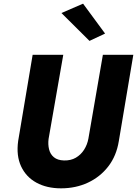

<svg xmlns="http://www.w3.org/2000/svg" viewBox="-20 -999 747 1047"><path d="M158 -700 79 -230Q68 -150 95 -92Q122 -34 178.5 -3Q235 28 313 28Q393 28 459.5 -3Q526 -34 570.5 -91.5Q615 -149 628 -230L707 -700H541L462 -243Q456 -210 438.5 -182.5Q421 -155 393.5 -139Q366 -123 329 -124Q294 -125 274 -141.5Q254 -158 247.5 -185Q241 -212 245 -242L325 -700ZM315 -928 468 -776 553 -816 433 -979Z"/></svg>

Font: Jost
Style: Bold Italic
Weight: 700
Italic angle: -5°
Version: Version 3.710